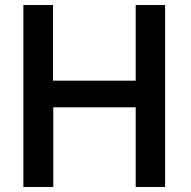

<svg xmlns="http://www.w3.org/2000/svg" viewBox="-20 -744 762 764"><path d="M520 -317H192V0H73V-724H191V-423H520V-724H637V0H520Z"/></svg>

Font: Ekushey Amar Bangla
Style: Bold
Weight: 700
Designer: Al Mamun Sumon
Foundry: Al Mamun Sumon
Version: Version 1.0